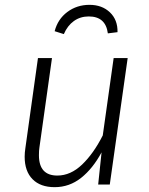

<svg xmlns="http://www.w3.org/2000/svg" viewBox="-20 -763 617 794"><path d="M82 -115Q82 -132 85 -151L137 -523H195L143 -153Q141 -141 141 -121Q141 -37 217 -37Q272 -37 319.5 -82.5Q367 -128 405 -203L450 -523H508L434 0H386L400 -133Q364 -66 315.5 -27.5Q267 11 206 11Q147 11 114.5 -22Q82 -55 82 -115ZM206 -634Q219 -684 258.5 -713.5Q298 -743 350 -743Q402 -743 434.5 -712Q467 -681 466 -630L426 -625Q417 -695 347 -695Q312 -695 285.5 -676Q259 -657 244 -622Z"/></svg>

Font: Fira Sans Light
Style: Italic
Weight: 300
Italic angle: -8°
Designer: bBox Type GmbH & Carrois Corporate GbR & Edenspiekermann AG
Foundry: bBox Type GmbH & Carrois Corporate GbR & Edenspiekermann AG
Version: Version 4.301